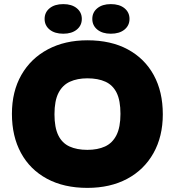

<svg xmlns="http://www.w3.org/2000/svg" viewBox="-20 -905 851 934"><path d="M405 9Q291 9 208.5 -35.5Q126 -80 82 -161Q38 -242 38 -351Q38 -460 84 -540.5Q130 -621 213 -665Q296 -709 405 -709Q520 -709 602 -664.5Q684 -620 728 -539.5Q772 -459 772 -349Q772 -241 726.5 -160Q681 -79 598.5 -35Q516 9 405 9ZM405 -176Q455 -176 491 -192.5Q527 -209 546.5 -247.5Q566 -286 566 -351Q566 -416 547.5 -453.5Q529 -491 493 -507.5Q457 -524 405 -524Q356 -524 320 -507.5Q284 -491 264.5 -453Q245 -415 245 -349Q245 -285 263.5 -247Q282 -209 318 -192.5Q354 -176 405 -176ZM288 -741Q246 -741 221.5 -761Q197 -781 197 -813Q197 -845 221.5 -865Q246 -885 288 -885Q329 -885 353.5 -865Q378 -845 378 -813Q378 -781 353.5 -761Q329 -741 288 -741ZM519 -741Q478 -741 453.5 -761Q429 -781 429 -813Q429 -845 453.5 -865Q478 -885 519 -885Q561 -885 585.5 -865Q610 -845 610 -813Q610 -781 585.5 -761Q561 -741 519 -741Z"/></svg>

Font: REM Medium ExtraBold
Style: Regular
Weight: 800
Version: Version 1.005;gftools[0.9.28]